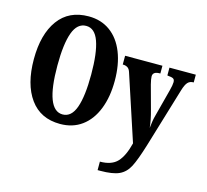

<svg xmlns="http://www.w3.org/2000/svg" viewBox="-131 -876 1365 1267"><g transform="rotate(15 552.0 -242.5)"><path d="M45 -359Q45 -529 116.5 -627Q188 -725 323 -725Q408 -725 470 -680Q532 -635 565 -552Q598 -469 598 -358Q598 -248 565 -164.5Q532 -81 470 -35.5Q408 10 322 10Q188 10 116.5 -89Q45 -188 45 -359ZM437 -358Q437 -506 409.5 -583Q382 -660 323 -660Q262 -660 234 -583Q206 -506 206 -358Q206 -55 322 -55Q382 -55 409.5 -132.5Q437 -210 437 -358ZM641 182Q721 182 760 140Q799 98 821 9L675 -435Q668 -459 654.5 -467.5Q641 -476 624 -476H621V-536H876V-483H872Q825 -483 825 -450Q825 -433 834 -397L877 -239Q897 -167 901 -118Q906 -171 916 -206L965 -393Q975 -431 975 -450Q975 -468 964.5 -474Q954 -480 927 -482L924 -483V-536H1104V-483H1101Q1078 -483 1063.5 -467.5Q1049 -452 1037 -412L914 -4Q881 104 856 152Q831 200 787.5 220Q744 240 658 240H641Z"/></g></svg>

Font: Noto Serif CondExtraBold
Style: Regular
Weight: 800
Width: 3
Designer: Monotype Design Team
Foundry: Monotype Imaging Inc.
Version: Version 1.001